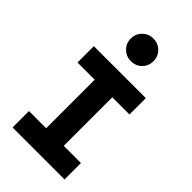

<svg xmlns="http://www.w3.org/2000/svg" viewBox="-298 -1104 1196 1196"><g transform="rotate(45 300.0 -506.0)"><path d="M222.5 -69.5V-646.5H377.5V-69.5ZM71 0V-144.5H529V0ZM71 -572V-716H529V-572ZM300.2 -813Q258 -813 229 -841.8Q200 -870.5 200 -912.5Q200 -954 228.8 -983Q257.5 -1012 299.9 -1012Q342.9 -1012 371.4 -983Q400 -954 400 -912.5Q400 -870.5 371.5 -841.8Q343.1 -813 300.2 -813Z"/></g></svg>

Font: Google Sans Code
Style: Regular
Weight: 400
Monospace: yes
Designer: Google Sans Code Authors
Foundry: Google LLC
Version: Version 6.000